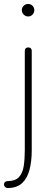

<svg xmlns="http://www.w3.org/2000/svg" viewBox="-56 -711 249 968"><path d="M-18 237Q-25 237 -30.5 231.5Q-36 226 -36 219Q-36 211 -30.5 206.5Q-25 202 -18 202Q21 202 39.5 182Q58 162 63.5 127Q69 92 69 48V-455Q69 -463 74 -467.5Q79 -472 86 -472Q94 -472 99 -467.5Q104 -463 104 -455V48Q104 103 92.5 146Q81 189 54.5 213Q28 237 -18 237ZM86 -628Q73 -628 63.5 -637.5Q54 -647 54 -660Q54 -673 63.5 -682Q73 -691 86 -691Q99 -691 108 -682Q117 -673 117 -660Q117 -647 108 -637.5Q99 -628 86 -628Z"/></svg>

Font: Dosis ExtraLight
Style: Regular
Weight: 250
Designer: EdgarTolentino, PabloImpallari, IginoMarini
Foundry: EdgarTolentino, PabloImpallari, IginoMarini
Version: Version 3.001; ttfautohint (v1.8.2)